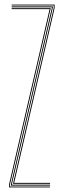

<svg xmlns="http://www.w3.org/2000/svg" viewBox="-20 -820 279 840"><path d="M37 -16 215 -785V-796H31V-800H219V-785L42 -20H199V-16ZM20 0V-15L197 -780H31V-784H202L24 -15V-4H199V0ZM28 -8V-14L207 -786V-788H31V-792H211V-786L32 -14V-12H199V-8Z"/></svg>

Font: Big Shoulders Inline Thin
Style: Regular
Weight: 100
Designer: Patric King
Foundry: XO Type Co
Version: Version 2.002